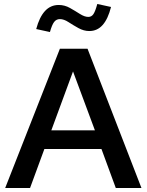

<svg xmlns="http://www.w3.org/2000/svg" viewBox="-20 -945 737 965"><path d="M6 0 281 -700H420L691 0H562L490 -196H203L131 0ZM238 -290H457L347 -586ZM231 -784 162 -799Q178 -859 206 -889.5Q234 -920 275 -920Q305 -920 331.5 -905Q358 -890 381.5 -875Q405 -860 424 -860Q440 -860 449.5 -874Q459 -888 469 -925L538 -910Q523 -850 496 -819.5Q469 -789 429 -789Q401 -789 374 -804Q347 -819 324 -834Q301 -849 281 -849Q263 -849 252 -834.5Q241 -820 231 -784Z"/></svg>

Font: Red Hat Text Medium
Style: Regular
Weight: 500
Designer: Pentagram, MCKL
Foundry: Pentagram, MCKL
Version: Version 1.023